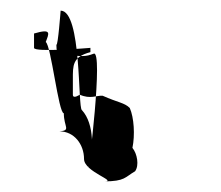

<svg xmlns="http://www.w3.org/2000/svg" viewBox="-20 -361 416 361"><path d="M44 -271V-298C78 -308 72 -298 66 -282C76 -276 90 -148 100 -148C100 -122 114 -116 92 -114C119 -114 138 -90 138 -62C138 -38 202 -20 176 -20C215 -20 215 -28 234 -39C242 -50 238 -72 229 -83C234 -107 232 -140 224 -158C214 -168 202 -168 173 -181C162 -182 150 -174 130 -183C130 -183 117 -174 117 -183V-212C117 -238 116 -254 150 -263V-271C150 -271 44 -262 44 -271ZM86 -277C86 -266 87 -258 100 -258C136 -255 140 -254 156 -260C175 -269 146 -32 146 -47C156 -75 158 -128 134 -154C126 -158 134 -341 94 -341C94 -341 89 -274 86 -277Z"/></svg>

Font: Zinc
Style: Regular
Weight: 400
Version: Version 1